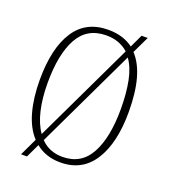

<svg xmlns="http://www.w3.org/2000/svg" viewBox="-144 -858 878 1000"><g transform="rotate(20 295.0 -357.5)"><path d="M135 -57Q91 -104 69.5 -181.5Q48 -259 48 -359Q48 -533 110 -629Q172 -725 296 -725Q379 -725 434 -683L468 -755H502L457 -661Q541 -572 541 -358Q541 -187 478.5 -88.5Q416 10 295 10Q214 10 158 -36L122 40H89ZM418 -650Q395 -671 364.5 -682.5Q334 -694 296 -694Q190 -694 141 -605.5Q92 -517 92 -358Q92 -273 107.5 -206.5Q123 -140 154 -96ZM295 -21Q399 -21 448 -111Q497 -201 497 -358Q497 -446 483.5 -513.5Q470 -581 439 -624L175 -70Q222 -21 295 -21Z"/></g></svg>

Font: Noto Serif Tamil Condensed ExtraLight
Style: Italic
Weight: 200
Width: 3
Italic angle: -12°
Designer: Indian Type Foundry, Tom Grace, and the Monotype Design Team
Foundry: Monotype Imaging Inc.
Version: Version 2.003; ttfautohint (v1.8.4.7-5d5b)